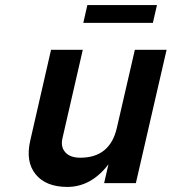

<svg xmlns="http://www.w3.org/2000/svg" viewBox="-20 -721 676 756"><path d="M636 -525 515 0H390L407 -74Q339 15 245 15Q161 15 120.5 -34.5Q80 -84 99 -167L181 -525H306L226 -177Q218 -143 237 -121.5Q256 -100 296 -100Q413 -100 440 -217L511 -525ZM598 -701 582 -631H308L324 -701Z"/></svg>

Font: Miedinger
Style: Bold-Italic
Weight: 700
Italic angle: -13°
Version: Version 001.000